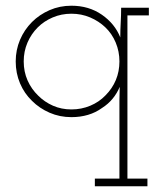

<svg xmlns="http://www.w3.org/2000/svg" viewBox="-20 -402 576 672"><path d="M496 250V223H426V-348H501V-375H404Q404 -349 402.5 -323Q401 -297 401 -271Q382 -319 336.5 -350.5Q291 -382 230 -382Q189 -382 153.5 -366.5Q118 -351 92 -325Q65 -298 50 -262.5Q35 -227 35 -187Q35 -146 50 -110.5Q65 -75 92 -49Q118 -23 153.5 -7.5Q189 8 230 8Q261 8 288 0Q315 -8 337 -24Q359 -38 374.5 -57Q390 -76 399 -98Q399 -86 398.5 -74.5Q398 -63 398 -51V223H312V250ZM230 -354Q265 -354 295.5 -341Q326 -328 349 -306Q372 -284 385 -253Q398 -222 398 -187Q398 -152 385.5 -122Q373 -92 349 -68Q327 -45 296 -32Q265 -19 230 -19Q195 -19 165.5 -32Q136 -45 114 -67Q90 -90 76.5 -120.5Q63 -151 63 -187Q63 -222 76 -252.5Q89 -283 112 -306Q134 -328 164.5 -341Q195 -354 230 -354Z"/></svg>

Font: Josefin Slab Thin Light
Style: Regular
Weight: 300
Version: Version 2.000